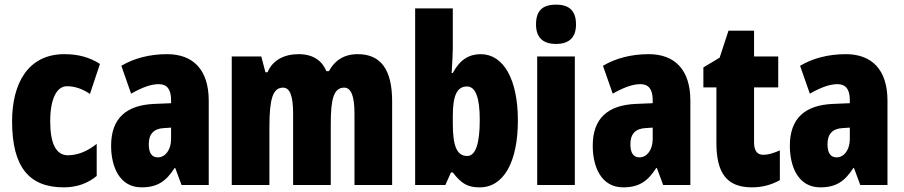

<svg xmlns="http://www.w3.org/2000/svg" viewBox="-20 -796 3887 826"><path d="M254 10C309 10 356 -6 396 -39V-177C356 -145 314 -128 272 -128C222 -128 196 -177 196 -274C196 -371 224 -425 268 -425C302 -425 334 -414 367 -392L410 -521C366 -549 318 -563 257 -563C99 -563 32 -435 32 -274C32 -78 105 10 254 10Z M699 -563C623 -563 556 -545 502 -513L544 -393C593 -421 631 -434 663 -434C699 -434 716 -411 716 -366V-352L644 -349C523 -344 458 -287 458 -169C458 -79 494 10 589 10C658 10 695 -17 731 -73H734L761 0H878V-363C878 -498 809 -563 699 -563ZM686 -245 716 -247V-198C716 -151 691 -119 659 -119C633 -119 620 -138 620 -176C620 -220 642 -243 686 -245Z M1519 -563C1460 -563 1420 -536 1395 -490H1384C1367 -532 1330 -563 1265 -563C1201 -563 1152 -536 1131 -485H1122L1104 -553H977V0H1139V-248C1139 -369 1153 -419 1198 -419C1228 -419 1241 -381 1241 -307V0H1403V-264C1403 -371 1416 -419 1461 -419C1491 -419 1505 -381 1505 -307V0H1667V-360C1667 -497 1618 -563 1519 -563Z M1928 -588V-760H1766V0H1896L1920 -54H1928C1967 -3 1995 10 2044 10C2148 10 2208 -101 2208 -278C2208 -455 2146 -563 2048 -563C1998 -563 1958 -539 1928 -482H1923C1926 -532 1928 -567 1928 -588ZM1989 -424C2026 -424 2044 -376 2044 -280C2044 -175 2025 -125 1990 -125C1946 -125 1928 -166 1928 -265V-297C1928 -385 1946 -424 1989 -424Z M2372 -776C2312 -776 2286 -748 2286 -691C2286 -635 2315 -607 2372 -607C2429 -607 2458 -635 2458 -691C2458 -747 2432 -776 2372 -776ZM2453 -553H2291V0H2453Z M2771 -563C2695 -563 2628 -545 2574 -513L2616 -393C2665 -421 2703 -434 2735 -434C2771 -434 2788 -411 2788 -366V-352L2716 -349C2595 -344 2530 -287 2530 -169C2530 -79 2566 10 2661 10C2730 10 2767 -17 2803 -73H2806L2833 0H2950V-363C2950 -498 2881 -563 2771 -563ZM2758 -245 2788 -247V-198C2788 -151 2763 -119 2731 -119C2705 -119 2692 -138 2692 -176C2692 -220 2714 -243 2758 -245Z M3264 -130C3237 -130 3224 -148 3224 -184V-420H3328V-553H3224V-664H3114L3076 -548L3006 -506V-420H3062V-182C3062 -52 3106 10 3215 10C3260 10 3299 -1 3335 -21V-149C3308 -137 3284 -130 3264 -130Z M3619 -563C3543 -563 3476 -545 3422 -513L3464 -393C3513 -421 3551 -434 3583 -434C3619 -434 3636 -411 3636 -366V-352L3564 -349C3443 -344 3378 -287 3378 -169C3378 -79 3414 10 3509 10C3578 10 3615 -17 3651 -73H3654L3681 0H3798V-363C3798 -498 3729 -563 3619 -563ZM3606 -245 3636 -247V-198C3636 -151 3611 -119 3579 -119C3553 -119 3540 -138 3540 -176C3540 -220 3562 -243 3606 -245Z"/></svg>

Font: Noto Sans Myanmar UI ExtraCondensed Black
Style: Regular
Weight: 900
Width: 2
Designer: Monotype Design Team
Foundry: Monotype Imaging Inc.
Version: Version 2.103